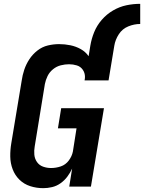

<svg xmlns="http://www.w3.org/2000/svg" viewBox="-20 -973 751 1001"><path d="M206 8Q228 8 251.5 2.5Q275 -3 295.5 -17.5Q316 -32 331 -52Q346 -72 356 -94L341 0H454L522 -409H299L282 -304H379L360 -183Q355 -158 338.5 -136Q322 -114 297 -105.5Q272 -97 246 -97Q225 -97 205 -104Q185 -111 173 -128Q161 -145 159 -166.5Q157 -188 161 -210L214 -535Q218 -556 228 -576.5Q238 -597 256.5 -612Q275 -627 297 -632.5Q319 -638 340 -638Q361 -638 380.5 -632Q400 -626 411.5 -609.5Q423 -593 423 -572Q423 -572 423 -572Q423 -572 423 -572Q423 -564 421 -554H546L576 -735Q581 -766 599.5 -794.5Q618 -823 649 -835.5Q680 -848 711 -848V-953Q675 -953 639 -945.5Q603 -938 569.5 -918.5Q536 -899 510.5 -869.5Q485 -840 471 -805.5Q457 -771 451 -735L442 -680Q426 -703 401 -717Q376 -731 347 -737Q318 -743 288 -743Q259 -743 229.5 -736Q200 -729 175 -709.5Q150 -690 133 -664Q116 -638 106.5 -609.5Q97 -581 93 -552L39 -227Q33 -192 33.5 -157Q34 -122 46 -90.5Q58 -59 81.5 -36Q105 -13 137.5 -2.5Q170 8 206 8Z"/></svg>

Font: Iosevka Sparkle Oblique
Style: Bold
Weight: 700
Italic angle: -9°
Designer: Belleve Invis
Foundry: Belleve Invis
Version: Version 4.5.0; ttfautohint (v1.8.3)